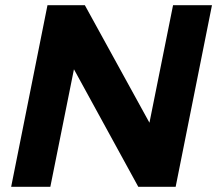

<svg xmlns="http://www.w3.org/2000/svg" viewBox="-20 -720 837 740"><path d="M657 0H513L265 -453L174 0H23L163 -700H307L556 -247L647 -700H797Z"/></svg>

Font: Argentum Sans SemiBold
Style: Italic
Weight: 600
Italic angle: -11°
Designer: Julieta Ulanovsky (font), Cristiano Sobral (main changes and remaster)
Foundry: Julieta Ulanovsky (font), Cristiano Sobral (main changes and remaster)
Version: Version 2.007;June 15, 2022;FontCreator 14.0.0.2814 64-bit; 